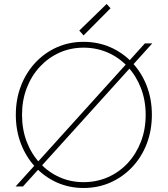

<svg xmlns="http://www.w3.org/2000/svg" viewBox="-20 -938 844 966"><path d="M400.4 7.8Q328.1 7.8 266.1 -20Q204.1 -47.9 157.7 -97.7Q111.3 -147.5 85.4 -214.6Q59.6 -281.7 59.6 -360.4Q59.6 -439 85.4 -505.9Q111.3 -572.8 157.7 -622.6Q204.1 -672.4 266.1 -700Q328.1 -727.5 400.4 -727.5Q473.6 -727.5 536.1 -700Q598.6 -672.4 645.5 -622.6Q692.4 -572.8 718.3 -505.9Q744.1 -439 744.1 -360.4Q744.1 -281.7 718.3 -214.6Q692.4 -147.5 645.5 -97.7Q598.6 -47.9 536.1 -20Q473.6 7.8 400.4 7.8ZM400.4 -21.5Q466.3 -21.5 523.2 -46.6Q580.1 -71.8 622.6 -117.4Q665 -163.1 689 -224.9Q712.9 -286.6 712.9 -360.4Q712.9 -433.1 689 -494.9Q665 -556.6 622.6 -602.3Q580.1 -647.9 523.2 -673.1Q466.3 -698.2 400.4 -698.2Q335.4 -698.2 279.3 -673.1Q223.1 -647.9 180.7 -602.3Q138.2 -556.6 114.5 -494.9Q90.8 -433.1 90.8 -360.4Q90.8 -286.6 114.5 -224.9Q138.2 -163.1 180.7 -117.4Q223.1 -71.8 279.3 -46.6Q335.4 -21.5 400.4 -21.5ZM58.6 0 709 -719.7H746.1L95.7 0ZM400.4 -759.8 378.9 -784.2 516.6 -918 536.1 -896.5Z"/></svg>

Font: Reddit Sans ExtraLight
Style: Regular
Weight: 250
Designer: Stephen Hutchings
Foundry: Reddit
Version: Version 1.014